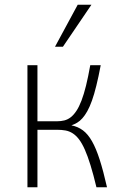

<svg xmlns="http://www.w3.org/2000/svg" viewBox="-20 -786 509 806"><path d="M137.2 -512.2V-276.9H219.2Q235.8 -276.9 250.2 -280.5Q264.6 -284.2 277.1 -293.9Q289.6 -303.7 300.8 -320.6Q312 -337.4 322 -363.5Q332 -389.6 341.1 -426.3Q350.1 -462.9 358.9 -512.2H402.8Q393.6 -463.4 384.5 -426.8Q375.5 -390.1 366 -363.5Q356.4 -336.9 346.4 -319.1Q336.4 -301.3 325.9 -289.6Q315.4 -277.8 304 -271Q292.5 -264.2 279.8 -259.8Q307.1 -254.4 328.1 -238.8Q349.1 -223.1 366.2 -193.1Q383.3 -163.1 398.4 -116Q413.6 -68.8 429.2 0H384.8Q372.1 -53.2 360.1 -92Q348.1 -130.9 336.2 -157.7Q324.2 -184.6 311.8 -200.9Q299.3 -217.3 285.2 -226.3Q271 -235.4 254.9 -238.3Q238.8 -241.2 219.2 -241.2H137.2V0H95.2V-512.2ZM244.1 -589.8H210.9L306.2 -766.1H363.8Z"/></svg>

Font: Clear Sans Thin
Style: Regular
Weight: 250
Foundry: Intel Corporation
Version: Version 1.00